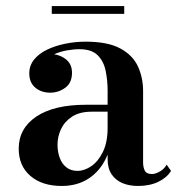

<svg xmlns="http://www.w3.org/2000/svg" viewBox="-20 -606 597 636"><path d="M437 10Q408 10 385.5 0.5Q363 -9 349.8 -28.5Q336.5 -48 336.5 -79V-304.5Q336.5 -340.5 329.8 -372.2Q323 -404 303 -423.5Q283 -443 243 -443Q223 -443 200 -438.8Q177 -434.5 156.5 -425Q136 -415.5 123 -400.2Q110 -385 110 -363H78Q78 -392 98.8 -409.5Q119.5 -427 146.5 -427Q174.5 -427 196.5 -411Q218.5 -395 218.5 -365Q218.5 -331.5 196 -315.2Q173.5 -299 146.5 -299Q116.5 -299 96.8 -315.8Q77 -332.5 77 -363Q77 -389 93 -408.8Q109 -428.5 136 -441.5Q163 -454.5 196.2 -461.2Q229.5 -468 263.5 -468Q337 -468 378.5 -445.5Q420 -423 437 -385.8Q454 -348.5 454 -304.5V-68Q454 -51.5 459.8 -40.5Q465.5 -29.5 483.5 -29.5Q494.5 -29.5 509.2 -37.8Q524 -46 532 -60.5L546.5 -40Q533 -17.5 504.5 -3.8Q476 10 437 10ZM184.5 10Q119.5 10 80.8 -23.2Q42 -56.5 42 -113.5Q42 -180.5 100.2 -219.8Q158.5 -259 265 -259H383V-236H283.5Q243.5 -236 218.5 -219.5Q193.5 -203 182 -178Q170.5 -153 170.5 -127Q170.5 -103 177.8 -83.2Q185 -63.5 199.8 -51.8Q214.5 -40 236.5 -40Q260 -40 282.8 -55.8Q305.5 -71.5 321 -103.2Q336.5 -135 336.5 -183H352Q352 -125.5 331.2 -82Q310.5 -38.5 273 -14.2Q235.5 10 184.5 10ZM151.5 -560V-586H391.5V-560Z"/></svg>

Font: Bodoni Moda 9pt SemiBold
Style: Regular
Weight: 600
Designer: Owen Earl
Foundry: indestructible type
Version: Version 2.005